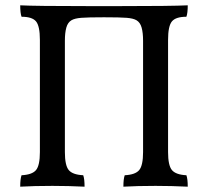

<svg xmlns="http://www.w3.org/2000/svg" viewBox="-20 -699 782 722"><path d="M61 -40Q101 -42 115.5 -59.5Q130 -77 130 -127V-549Q130 -601 115.5 -618.5Q101 -636 61 -636Q56 -650 56 -679Q111 -676 317 -676H425Q626 -676 686 -679Q686 -650 681 -636Q641 -636 626.5 -618.5Q612 -601 612 -549V-127Q612 -77 626.5 -59.5Q641 -42 681 -40Q686 -26 686 3Q626 0 565 0Q495 0 444 3Q444 -26 449 -40Q489 -42 503.5 -59.5Q518 -77 518 -127V-546Q518 -576 512.5 -595.5Q507 -615 493 -623Q481 -630 456.5 -632Q432 -634 371 -634Q310 -634 285.5 -632Q261 -630 249 -623Q235 -615 229.5 -595.5Q224 -576 224 -546V-127Q224 -77 238.5 -59.5Q253 -42 293 -40Q298 -26 298 3Q238 0 177 0Q107 0 56 3Q56 -26 61 -40Z"/></svg>

Font: Vollkorn SC
Style: Regular
Weight: 400
Designer: Friedrich Althausen
Foundry: Friedrich Althausen
Version: Version 4.015